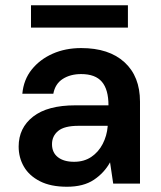

<svg xmlns="http://www.w3.org/2000/svg" viewBox="-20 -699 614 731"><path d="M235 12Q173 12 132 -9Q91 -30 71 -64.5Q51 -99 51 -141Q51 -212 106 -255Q161 -298 267 -298H393Q393 -358 368 -387.5Q343 -417 289 -417Q248 -417 219 -398.5Q190 -380 183 -342H65Q70 -396 101 -434.5Q132 -473 180.5 -494.5Q229 -516 289 -516Q395 -516 454 -462Q513 -408 513 -312V0H411L399 -81Q377 -41 337.5 -14.5Q298 12 235 12ZM262 -83Q300 -83 327.5 -101.5Q355 -120 371 -151Q387 -182 390 -218V-220H279Q225 -220 201.5 -200.5Q178 -181 178 -150Q178 -118 200.5 -100.5Q223 -83 262 -83ZM98 -594V-679H467V-594Z"/></svg>

Font: DM Sans SemiBold
Style: Regular
Weight: 600
Designer: Colophon Foundry, Jonny Pinhorn
Foundry: Colophon Foundry
Version: Version 4.004; ttfautohint (v1.8.4.7-5d5b)